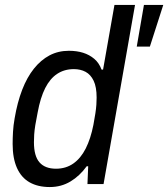

<svg xmlns="http://www.w3.org/2000/svg" viewBox="-20 -743 679 775"><path d="M181 12Q133 12 99.5 -7Q66 -26 48.5 -65Q31 -104 31 -162Q31 -185 32.5 -211Q34 -237 39 -265Q50 -330 69.5 -380.5Q89 -431 117 -466Q145 -501 180 -519.5Q215 -538 258 -538Q290 -538 315.5 -530Q341 -522 360.5 -505.5Q380 -489 390 -462H396L442 -723H525L398 0H333L336 -72H330Q302 -33 264.5 -10.5Q227 12 181 12ZM206 -62Q246 -62 276 -83Q306 -104 326 -143.5Q346 -183 357 -239Q362 -266 365 -285.5Q368 -305 369 -320.5Q370 -336 370 -349Q370 -392 358 -417Q346 -442 325.5 -453Q305 -464 278 -464Q240 -464 211 -445Q182 -426 162.5 -387.5Q143 -349 132 -289Q126 -260 122.5 -238Q119 -216 118 -199.5Q117 -183 117 -169Q117 -113 139.5 -87.5Q162 -62 206 -62ZM532 -555 561 -723H639L585 -555Z"/></svg>

Font: Archivo SemiCondensed
Style: Italic
Weight: 400
Width: 4
Italic angle: -10°
Designer: Hector Gatti
Foundry: Omnibus-Type
Version: Version 2.001